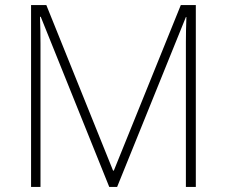

<svg xmlns="http://www.w3.org/2000/svg" viewBox="-20 -785 891 754"><path d="M409 -51 140 -719H137Q138 -693 138.5 -668Q139 -643 139 -614V-51H102V-765H162L424 -115H427L690 -765H749V-51H710V-620Q710 -642 710.5 -667Q711 -692 712 -718H710L440 -51Z"/></svg>

Font: Noto Sans Tamil UI ExtraLight
Style: Regular
Weight: 200
Designer: Jelle Bosma - Monotype Design Team
Foundry: Monotype Imaging Inc.
Version: Version 2.004; ttfautohint (v1.8.4.7-5d5b)